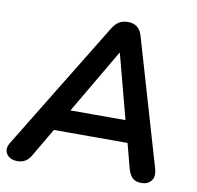

<svg xmlns="http://www.w3.org/2000/svg" viewBox="-85 -796 909 886"><g transform="rotate(10 369.5 -352.5)"><path d="M52 8Q29 8 14 -2.5Q-1 -13 -4.5 -30.5Q-8 -48 5 -69L372 -669Q386 -692 403 -702.5Q420 -713 445 -713Q497 -713 512 -661L684 -72Q696 -32 679.5 -12Q663 8 634 8Q606 8 591.5 -6Q577 -20 569 -49L532 -190L572 -163H158L208 -187L116 -30Q105 -11 89.5 -1.5Q74 8 52 8ZM432 -566H430L240 -242L218 -265H545L518 -240Z"/></g></svg>

Font: Nunito Variable Extra Light
Style: Italic
Weight: 200
Italic angle: -9°
Designer: Vernon Adams
Foundry: Vernon Adams
Version: Version 3.602